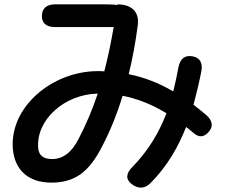

<svg xmlns="http://www.w3.org/2000/svg" viewBox="-20 -814 1040 880"><path d="M862 -556C827 -562 806 -545 798 -506C791 -468 783 -431 774 -395C706 -435 639 -460 570 -474C587 -544 601 -618 611 -695C621 -762 581 -794 518 -794C518 -791 517 -789 517 -786V-790C517 -792 497 -794 460 -794H232C194 -794 173 -776 172 -742C171 -709 192 -690 231 -690H501C489 -619 475 -552 458 -487C448 -488 438 -488 428 -488C221 -488 23 -325 39 -131C47 -37 108 23 215 23C322 23 387 -24 447 -141C484 -211 516 -290 542 -375C609 -362 675 -336 743 -295C710 -210 664 -128 587 -49C557 -19 555 8 584 30C613 52 642 52 669 26C747 -52 797 -141 833 -232C845 -223 857 -213 869 -203C892 -183 916 -185 937 -210C958 -234 955 -261 925 -287C905 -304 886 -319 867 -334C881 -386 893 -437 903 -488C910 -526 896 -550 862 -556ZM155 -135C144 -263 274 -382 428 -385C404 -313 375 -244 340 -177C309 -116 269 -85 219 -85C176 -85 158 -104 155 -135Z"/></svg>

Font: 寒蝉团圆体 Round
Style: Regular
Weight: 500
Designer: 寒蝉字型
Version: Version 2.700;Glyphs 3.1.1 (3135)